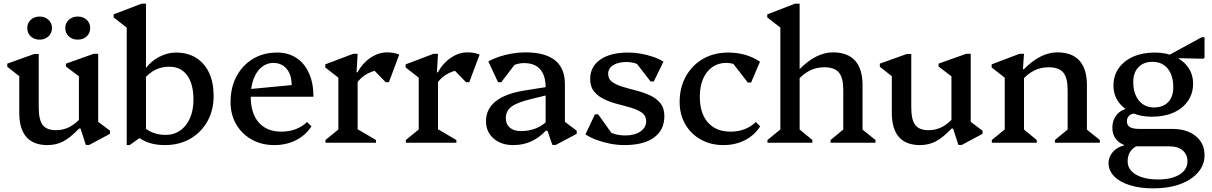

<svg xmlns="http://www.w3.org/2000/svg" viewBox="-20 -785 6665 1056"><path d="M241 13Q164 13 125 -31.5Q86 -76 86 -164V-401L129 -332L20 -418V-435L168 -488H193V-194Q193 -127 214.5 -98Q236 -69 288 -69Q329 -69 363 -87Q397 -105 430 -142V-78H415Q367 -28 328 -7.5Q289 13 241 13ZM452 12 423 -78H414V-402L457 -333L343 -419V-435L495 -489H520V-85L479 -146L585 -66V-49L471 12ZM198 -567Q168 -567 149 -585Q130 -603 130 -631Q130 -658 149 -676Q168 -694 198 -694Q227 -694 246.5 -676Q266 -658 266 -631Q266 -603 246.5 -585Q227 -567 198 -567ZM407 -567Q378 -567 358.5 -585Q339 -603 339 -631Q339 -658 358.5 -676Q378 -694 407 -694Q438 -694 457 -676Q476 -658 476 -631Q476 -603 457 -585Q438 -567 407 -567Z M887 13Q798 13 743 -29V-122Q766 -83 804 -63Q842 -43 891 -43Q937 -43 971.5 -67.5Q1006 -92 1025 -135.5Q1044 -179 1044 -237Q1044 -323 1009.5 -370.5Q975 -418 911 -418Q869 -418 834.5 -401Q800 -384 768 -346V-410H782Q812 -450 857 -473Q902 -496 948 -496Q1012 -496 1058.5 -467Q1105 -438 1130 -384.5Q1155 -331 1155 -258Q1155 -179 1121 -118Q1087 -57 1026.5 -22Q966 13 887 13ZM677 13V-667L720 -600L605 -689V-706L759 -765H783V-51L693 13Z M1489 13Q1419 13 1364.5 -17.5Q1310 -48 1279 -101.5Q1248 -155 1248 -224Q1248 -304 1281 -365.5Q1314 -427 1371.5 -461.5Q1429 -496 1504 -496Q1565 -496 1610 -466.5Q1655 -437 1679.5 -382.5Q1704 -328 1704 -253H1321V-292L1584 -317Q1584 -374 1556.5 -406.5Q1529 -439 1483 -439Q1447 -439 1418.5 -415.5Q1390 -392 1374.5 -350Q1359 -308 1359 -253Q1359 -162 1403 -111.5Q1447 -61 1527 -61Q1613 -61 1669 -114L1693 -90Q1661 -41 1608 -14Q1555 13 1489 13Z M1770 0V-15L1857 -86L1841 -58V-390L1884 -324L1769 -414V-431L1922 -489H1947L1941 -387H1947V-56L1932 -83L2048 -15V0ZM1939 -322 1932 -387H1946Q1974 -438 2018 -467.5Q2062 -497 2109 -497Q2145 -497 2176 -485L2119 -333H2101L2009 -428L2097 -403Q2046 -403 2004 -381.5Q1962 -360 1939 -322Z M2212 0V-15L2299 -86L2283 -58V-390L2326 -324L2211 -414V-431L2364 -489H2389L2383 -387H2389V-56L2374 -83L2490 -15V0ZM2381 -322 2374 -387H2388Q2416 -438 2460 -467.5Q2504 -497 2551 -497Q2587 -497 2618 -485L2561 -333H2543L2451 -428L2539 -403Q2488 -403 2446 -381.5Q2404 -360 2381 -322Z M3018 12 2991 -66H2981V-303Q2981 -370 2951 -404Q2921 -438 2862 -438Q2831 -438 2802.5 -425Q2774 -412 2756 -390L2761 -473H2844L2737 -333H2719L2666 -447Q2692 -462 2725 -473Q2758 -484 2795 -490.5Q2832 -497 2869 -497Q2978 -497 3032.5 -453.5Q3087 -410 3087 -323V-85L3046 -146L3152 -66V-49L3037 12ZM2802 13Q2736 13 2694.5 -23.5Q2653 -60 2653 -118Q2653 -252 2863 -287L3015 -311V-268L2908 -242Q2827 -223 2794.5 -199.5Q2762 -176 2762 -135Q2762 -102 2784 -83Q2806 -64 2845 -64Q2937 -64 2996 -126V-66H2982Q2944 -26 2900 -6.5Q2856 13 2802 13Z M3414 13Q3376 13 3337 5.5Q3298 -2 3262.5 -15Q3227 -28 3200 -46L3252 -156H3270L3368 -19H3294L3289 -97Q3313 -67 3345 -53.5Q3377 -40 3420 -40Q3471 -40 3502.5 -62Q3534 -84 3534 -118Q3534 -148 3511.5 -164.5Q3489 -181 3454 -191.5Q3419 -202 3379.5 -212Q3340 -222 3305.5 -238Q3271 -254 3248.5 -280.5Q3226 -307 3226 -351Q3226 -419 3282 -457.5Q3338 -496 3434 -496Q3468 -496 3503 -490Q3538 -484 3570.5 -473Q3603 -462 3629 -446L3576 -337H3558L3453 -473H3534L3539 -395Q3521 -418 3490 -431Q3459 -444 3426 -444Q3380 -444 3352.5 -426.5Q3325 -409 3325 -379Q3325 -350 3347.5 -334Q3370 -318 3405 -307.5Q3440 -297 3479.5 -287Q3519 -277 3554 -261Q3589 -245 3611.5 -218Q3634 -191 3634 -146Q3634 -70 3577 -28.5Q3520 13 3414 13Z M3959 13Q3889 13 3834.5 -17.5Q3780 -48 3749 -101.5Q3718 -155 3718 -224Q3718 -304 3752.5 -365.5Q3787 -427 3847 -461.5Q3907 -496 3986 -496Q4034 -496 4078 -483.5Q4122 -471 4160 -446L4111 -331H4093L3986 -469H4067V-398Q4032 -439 3973 -439Q3930 -439 3897.5 -416Q3865 -393 3847 -351.5Q3829 -310 3829 -253Q3829 -162 3873.5 -111.5Q3918 -61 3998 -61Q4082 -61 4137 -114L4161 -90Q4130 -41 4077 -14Q4024 13 3959 13Z M4548 0V-15L4634 -86L4618 -58V-290Q4618 -357 4594 -386Q4570 -415 4514 -415Q4470 -415 4434 -397Q4398 -379 4363 -340V-404H4377Q4469 -497 4561 -497Q4642 -497 4683 -451.5Q4724 -406 4724 -317V-56L4708 -85L4795 -15V0ZM4201 0V-15L4288 -86L4272 -58V-667L4315 -600L4200 -689V-706L4353 -765H4378V-56L4363 -85L4448 -15V0Z M5040 13Q4963 13 4924 -31.5Q4885 -76 4885 -164V-401L4928 -332L4819 -418V-435L4967 -488H4992V-194Q4992 -127 5013.5 -98Q5035 -69 5087 -69Q5128 -69 5162 -87Q5196 -105 5229 -142V-78H5214Q5166 -28 5127 -7.5Q5088 13 5040 13ZM5251 12 5222 -78H5213V-402L5256 -333L5142 -419V-435L5294 -489H5319V-85L5278 -146L5384 -66V-49L5270 12Z M5782 0V-15L5868 -86L5852 -58V-290Q5852 -357 5828 -386Q5804 -415 5748 -415Q5704 -415 5668 -397Q5632 -379 5597 -340V-404H5611Q5703 -497 5795 -497Q5876 -497 5917 -451.5Q5958 -406 5958 -317V-56L5942 -85L6029 -15V0ZM5435 0V-15L5522 -86L5506 -56V-396L5549 -324L5434 -414V-431L5587 -489H5612L5606 -404H5612V-56L5597 -85L5682 -15V0Z M6324 251Q6250 251 6194 233.5Q6138 216 6107.5 184.5Q6077 153 6077 112Q6077 78 6100.5 51Q6124 24 6162 15V-15H6228V20Q6182 47 6182 102Q6182 148 6227.5 175Q6273 202 6350 202Q6424 202 6467.5 175Q6511 148 6511 102Q6511 65 6485 42.5Q6459 20 6414 20H6211Q6160 20 6129 -8Q6098 -36 6098 -83Q6098 -113 6110.5 -136.5Q6123 -160 6145 -174Q6167 -188 6195 -189L6228 -161Q6204 -161 6191 -149.5Q6178 -138 6178 -118Q6178 -96 6194.5 -86Q6211 -76 6247 -76H6428Q6508 -76 6556.5 -36.5Q6605 3 6605 69Q6605 122 6569 163.5Q6533 205 6470 228Q6407 251 6324 251ZM6314 -143Q6253 -143 6205.5 -165Q6158 -187 6131 -225.5Q6104 -264 6104 -314Q6104 -369 6133 -410Q6162 -451 6213 -473.5Q6264 -496 6332 -496Q6394 -496 6441.5 -474Q6489 -452 6515.5 -413.5Q6542 -375 6542 -325Q6542 -271 6513.5 -229.5Q6485 -188 6434 -165.5Q6383 -143 6314 -143ZM6327 -194Q6377 -194 6405 -223.5Q6433 -253 6433 -305Q6433 -370 6402.5 -407.5Q6372 -445 6319 -445Q6270 -445 6241.5 -415.5Q6213 -386 6213 -334Q6213 -270 6244 -232Q6275 -194 6327 -194ZM6363 -457 6589 -580H6605V-468L6598 -462L6463 -465V-457Z"/></svg>

Font: Platypi Light
Style: Regular
Weight: 400
Version: Version 1.200